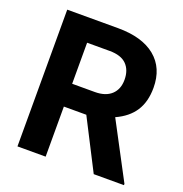

<svg xmlns="http://www.w3.org/2000/svg" viewBox="-128 -824 894 938"><g transform="rotate(20 319.0 -355.5)"><path d="M326.7 -260.3H210V0H63.5V-710.9H327.6Q453.6 -710.9 522 -654.8Q590.3 -598.6 590.3 -496.1Q590.3 -423.3 558.8 -374.8Q527.3 -326.2 463.4 -297.4L617.2 -6.8V0H460ZM210 -378.9H328.1Q383.3 -378.9 413.6 -407Q443.8 -435.1 443.8 -484.4Q443.8 -534.7 415.3 -563.5Q386.7 -592.3 327.6 -592.3H210Z"/></g></svg>

Font: TypoPRO Roboto
Style: Bold
Weight: 700
Designer: Google
Version: Version 2.136; 2016